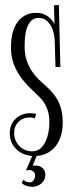

<svg xmlns="http://www.w3.org/2000/svg" viewBox="-20 -617 287 750"><path d="M106 112.8Q96.2 112.8 83.7 109.1Q71.3 105.5 64.9 97.2L71.8 85Q77.1 90.8 83.3 93Q89.4 95.2 97.2 95.2Q101.6 95.2 105.2 92.8Q108.9 90.3 111.6 86.4Q114.3 82.5 115.7 77.9Q117.2 73.2 117.2 68.8Q117.2 58.6 109.9 52.7Q102.5 46.9 92.8 46.9Q86.9 46.9 81.1 49.8L106 -7.8Q87.4 -9.3 71.5 -15.9Q55.7 -22.5 43.7 -34.2Q31.7 -45.9 24.9 -61.8Q18.1 -77.6 18.1 -97.2Q18.1 -114.3 24.2 -128.7Q30.3 -143.1 41.3 -153.3Q52.2 -163.6 66.7 -169.2Q81.1 -174.8 98.1 -174.8Q109.9 -174.8 121.1 -171.9L116.2 -154.8Q111.3 -156.7 106.4 -157.5Q101.6 -158.2 97.2 -158.2Q69.8 -158.2 52.5 -141.1Q35.2 -124 35.2 -97.2Q35.2 -82.5 40.5 -69.6Q45.9 -56.6 55.4 -46.9Q64.9 -37.1 77.6 -31.5Q90.3 -25.9 105 -25.9Q125 -25.9 138.2 -37.4Q151.4 -48.8 158.9 -66.2Q166.5 -83.5 169.7 -103.3Q172.9 -123 172.9 -140.1Q172.9 -172.4 162.4 -196.5Q151.9 -220.7 136.2 -235.8Q116.7 -254.9 96.4 -274.7Q76.2 -294.4 59.8 -317.4Q43.5 -340.3 33.2 -368.2Q22.9 -396 22.9 -431.2Q22.9 -498 49.8 -532.5Q76.7 -566.9 121.1 -566.9Q145 -566.9 163.3 -555.4Q181.6 -543.9 192.9 -522.9L190.9 -596.2L210 -597.2L215.8 -355H196.8L193.8 -457Q193.4 -470.7 189.9 -486.6Q186.5 -502.4 179 -515.9Q171.4 -529.3 159.9 -538.1Q148.4 -546.9 131.8 -546.9Q112.8 -546.9 101.8 -535.6Q90.8 -524.4 85 -507.3Q79.1 -490.2 77.6 -470.5Q76.2 -450.7 76.2 -434.1Q76.2 -404.3 84.2 -381.1Q92.3 -357.9 104.2 -339.6Q116.2 -321.3 130.1 -307.9Q144 -294.4 155.8 -284.2Q174.8 -267.6 188.2 -251Q201.7 -234.4 209.7 -216.8Q217.8 -199.2 221.4 -179.9Q225.1 -160.6 225.1 -139.2Q225.1 -110.8 218.3 -87.6Q211.4 -64.5 198.5 -47.4Q185.5 -30.3 166.5 -20Q147.5 -9.8 123 -7.8L107.9 29.8H119.1Q135.7 29.8 146.5 39.6Q157.2 49.3 157.2 65.9Q157.2 76.7 152.8 85.2Q148.4 93.8 141.4 99.9Q134.3 106 125 109.4Q115.7 112.8 106 112.8Z"/></svg>

Font: Bigelow Rules
Style: Regular
Weight: 400
Designer: Astigmatic (AOETI)
Foundry: Astigmatic (AOETI)
Version: Version 1.001